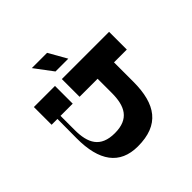

<svg xmlns="http://www.w3.org/2000/svg" viewBox="-216 -1113 1325 1325"><g transform="rotate(-45 447.0 -450.0)"><path d="M494 -768 419 -900H270L369 -768ZM824 -700H363V-527H539V-389C539 -261 498 -177 358 -177C218 -177 177 -261 177 -389V-527H296V-700H90V-527H147L146 -339C145 -119 229 0 406 0C616 0 699 -119 699 -339V-527H824Z"/></g></svg>

Font: Space Cowgirl Black
Style: Regular
Weight: 900
Designer: Valery Marier
Foundry: Valery Marier
Version: Version 1.000;hotconv 1.0.109;makeotfexe 2.5.65596